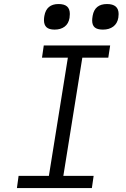

<svg xmlns="http://www.w3.org/2000/svg" viewBox="-20 -956 640 976"><path d="M74.5 -62H228.5L325 -663H193.5L202.5 -725H540L530.5 -663H398.5L302 -62H456L447 0H66ZM203.5 -853.5Q203.5 -864.5 205.5 -875Q216 -935.5 277.5 -935.5Q307 -935.5 321 -923Q335 -910.5 335 -885Q335 -875.5 333.5 -865Q328.5 -835.5 308.5 -820.5Q288.5 -805.5 257.5 -805.5Q229.5 -805.5 216.5 -817.5Q203.5 -829.5 203.5 -853.5ZM448.5 -852Q448.5 -861 451 -876Q461.5 -935.5 524 -935.5Q583 -935.5 583 -884.5Q583 -876 581.5 -866Q576.5 -836.5 555.8 -821Q535 -805.5 503.5 -805.5Q474.5 -805.5 461.5 -816.8Q448.5 -828 448.5 -852Z"/></svg>

Font: JuliaMono Light
Style: Italic
Weight: 300
Italic angle: -9°
Monospace: yes
Designer: cormullion
Foundry: corm
Version: Version 0.054; ttfautohint (v1.8.4)